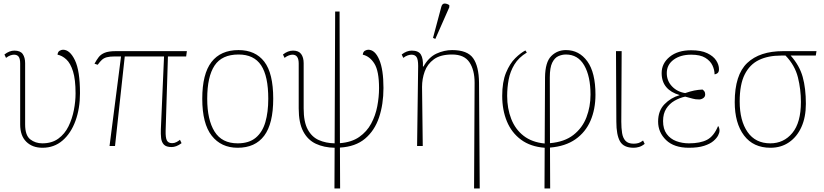

<svg xmlns="http://www.w3.org/2000/svg" viewBox="-20 -825 4656 1085"><path d="M220 10Q163 10 128.5 -24Q94 -58 94 -122V-466Q94 -493 85.5 -504.5Q77 -516 59 -516Q50 -516 38.5 -512Q27 -508 14 -498L5 -517Q33 -539 61 -539Q95 -539 108.5 -519.5Q122 -500 122 -468V-122Q122 -60 151 -37.5Q180 -15 219 -15Q273 -15 309.5 -41.5Q346 -68 367 -111Q388 -154 397.5 -203Q407 -252 407 -297Q407 -376 392.5 -422Q378 -468 354.5 -489.5Q331 -511 305 -516Q307 -533 317.5 -538.5Q328 -544 336 -544Q375 -544 403.5 -484.5Q432 -425 432 -298Q432 -212 406.5 -142Q381 -72 333.5 -31Q286 10 220 10Z M599 0 664 -506H628Q600 -506 583.5 -501.5Q567 -497 556 -487Q545 -477 532 -459L514 -465Q526 -487 538 -502.5Q550 -518 572 -527Q594 -536 634 -536H1036L1032 -506H929L916 -86Q915 -47 923 -31.5Q931 -16 953 -16Q966 -16 978 -22.5Q990 -29 997 -35L1006 -16Q990 -4 976 1Q962 6 950 6Q919 6 906 -8Q893 -22 890.5 -45Q888 -68 889 -94L907 -506H685L630 0Z M1323 10Q1230 10 1176.5 -58Q1123 -126 1123 -267Q1123 -407 1175 -474.5Q1227 -542 1328 -542Q1423 -542 1473.5 -476.5Q1524 -411 1524 -267Q1524 -126 1473 -58Q1422 10 1323 10ZM1323 -15Q1387 -15 1425 -46.5Q1463 -78 1479.5 -134.5Q1496 -191 1496 -267Q1496 -395 1455.5 -456Q1415 -517 1328 -517Q1234 -517 1192.5 -454.5Q1151 -392 1151 -267Q1151 -148 1192.5 -81.5Q1234 -15 1323 -15Z M1870 240 1871 10Q1811 9 1765 -12.5Q1719 -34 1693.5 -82.5Q1668 -131 1668 -212V-466Q1668 -516 1633 -516Q1624 -516 1612.5 -512Q1601 -508 1588 -498L1579 -517Q1607 -539 1636 -539Q1668 -539 1682 -519.5Q1696 -500 1696 -468V-212Q1696 -136 1719 -93.5Q1742 -51 1781.5 -33.5Q1821 -16 1871 -15L1874 -760H1899L1901 -16Q1967 -21 2010 -51Q2053 -81 2077.5 -126.5Q2102 -172 2112 -224.5Q2122 -277 2122 -327Q2122 -423 2096 -465Q2070 -507 2030 -516Q2032 -533 2042.5 -538.5Q2053 -544 2061 -544Q2099 -544 2123 -488Q2147 -432 2147 -328Q2147 -236 2122 -161.5Q2097 -87 2043 -41.5Q1989 4 1901 9L1902 240Z M2659 240 2662 -357Q2662 -430 2632.5 -473.5Q2603 -517 2535 -517Q2469 -517 2432 -490Q2395 -463 2380 -421Q2365 -379 2365 -334L2369 0H2337L2343 -452Q2343 -489 2334 -502.5Q2325 -516 2305 -516Q2296 -516 2284 -512Q2272 -508 2259 -498L2250 -517Q2278 -539 2307 -539Q2345 -539 2358.5 -516.5Q2372 -494 2370 -449H2373Q2403 -502 2446.5 -522Q2490 -542 2535 -542Q2621 -542 2653.5 -496.5Q2686 -451 2687 -357L2691 240ZM2440 -605 2427 -611 2474 -787Q2479 -805 2492.5 -805Q2506 -805 2519 -796V-784Z M3057 240 3058 10Q2978 4 2924.5 -35.5Q2871 -75 2844.5 -139Q2818 -203 2818 -283Q2818 -362 2839.5 -414Q2861 -466 2891.5 -496Q2922 -526 2949 -540L2957 -528Q2911 -500 2887 -460.5Q2863 -421 2854.5 -375.5Q2846 -330 2846 -283Q2846 -212 2869 -153Q2892 -94 2939 -57.5Q2986 -21 3058 -14L3060 -388Q3061 -474 3095 -508Q3129 -542 3178 -542Q3253 -542 3299 -478.5Q3345 -415 3345 -290Q3345 -208 3317 -143Q3289 -78 3232 -38Q3175 2 3088 9L3089 240ZM3087 -388 3088 -16Q3170 -23 3220.5 -62.5Q3271 -102 3294 -162Q3317 -222 3317 -290Q3317 -394 3281.5 -455.5Q3246 -517 3178 -517Q3156 -517 3135 -507.5Q3114 -498 3100.5 -470.5Q3087 -443 3087 -388Z M3561 10Q3504 10 3483.5 -26.5Q3463 -63 3463 -137L3461 -536H3493L3491 -137Q3491 -101 3495.5 -73Q3500 -45 3515 -29Q3530 -13 3561 -13Q3575 -13 3587.5 -16.5Q3600 -20 3614 -31L3623 -12Q3607 1 3591 5.5Q3575 10 3561 10Z M3873 10Q3789 10 3744 -33.5Q3699 -77 3699 -138Q3699 -199 3735 -236Q3771 -273 3820 -287V-288Q3771 -302 3745 -333Q3719 -364 3719 -412Q3719 -467 3764.5 -504Q3810 -541 3886 -541Q3942 -541 3976.5 -524.5Q4011 -508 4027 -483.5Q4043 -459 4043 -434Q4043 -418 4034.5 -411.5Q4026 -405 4018 -405Q4018 -430 4006 -455.5Q3994 -481 3965.5 -498.5Q3937 -516 3886 -516Q3825 -516 3786.5 -487.5Q3748 -459 3748 -412Q3748 -368 3777.5 -337Q3807 -306 3852 -299Q3881 -309 3903.5 -313.5Q3926 -318 3950 -319Q3957 -314 3961 -308Q3965 -302 3965 -291Q3965 -278 3954 -270.5Q3943 -263 3931 -263Q3909 -263 3894.5 -267.5Q3880 -272 3852 -279Q3820 -272 3791.5 -255.5Q3763 -239 3745 -211Q3727 -183 3727 -141Q3727 -96 3747.5 -68Q3768 -40 3801.5 -27.5Q3835 -15 3873 -15Q3937 -15 3975.5 -35Q4014 -55 4038 -113Q4041 -110 4043.5 -103Q4046 -96 4046 -85Q4046 -76 4038.5 -60.5Q4031 -45 4012 -28.5Q3993 -12 3959 -1Q3925 10 3873 10Z M4334 10Q4237 10 4184.5 -59.5Q4132 -129 4132 -248Q4132 -402 4202.5 -469Q4273 -536 4405 -536H4594L4590 -511H4448Q4498 -455 4516 -390.5Q4534 -326 4534 -238Q4534 -163 4509 -107.5Q4484 -52 4439 -21Q4394 10 4334 10ZM4333 -15Q4409 -15 4457.5 -73.5Q4506 -132 4506 -249Q4506 -320 4489 -388Q4472 -456 4419 -511H4393Q4321 -511 4269 -486Q4217 -461 4188.5 -404.5Q4160 -348 4160 -252Q4160 -143 4204.5 -79Q4249 -15 4333 -15Z"/></svg>

Font: Noto Serif Thin
Style: Regular
Weight: 100
Designer: Monotype Design Team
Foundry: Monotype Imaging Inc.
Version: Version 2.015